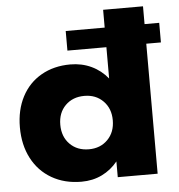

<svg xmlns="http://www.w3.org/2000/svg" viewBox="-53 -792 792 849"><g transform="rotate(-5 343.0 -367.5)"><path d="M678 -576H613V1H436V-69Q407 -33 366 -13Q325 7 275 7Q200 7 143 -26Q86 -59 55 -118.5Q24 -178 24 -256Q24 -333 54.5 -391.5Q85 -450 141 -482Q197 -514 270 -514Q321 -514 363.5 -494Q406 -474 436 -437V-576H263V-663H436V-742H613V-663H678ZM436 -252Q436 -304 403.5 -337Q371 -370 320 -370Q268 -370 235.5 -337.5Q203 -305 203 -252Q203 -199 235.5 -166Q268 -133 320 -133Q371 -133 403.5 -166Q436 -199 436 -252Z"/></g></svg>

Font: Montserrat V1
Style: Bold
Weight: 700
Designer: Julieta Ulanovsky
Foundry: Julieta Ulanovsky
Version: Version 6.001